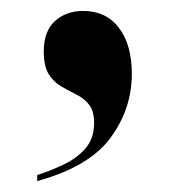

<svg xmlns="http://www.w3.org/2000/svg" viewBox="-20 -176 333 351"><path d="M48 144Q73 136 97 124.5Q121 113 136.5 95Q152 77 152 49Q152 27 143 15.5Q134 4 120 -3Q106 -10 92 -18Q78 -26 69 -40.5Q60 -55 60 -82Q60 -119 80.5 -137.5Q101 -156 132 -156Q174 -156 197.5 -125Q221 -94 221 -41Q221 23 182 76Q143 129 48 155Z"/></svg>

Font: Noto Serif Display SemiCondensed ExtraBold
Style: Regular
Weight: 800
Width: 4
Designer: Monotype Design Team
Foundry: Monotype Imaging Inc.
Version: Version 2.009